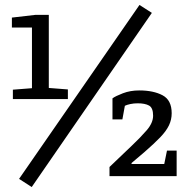

<svg xmlns="http://www.w3.org/2000/svg" viewBox="-20 -711 753 775"><path d="M32 -311V-349L109 -355V-600H28V-640L123 -651H177V-356L254 -350V-311ZM108 44 57 11 543 -691 593 -659ZM422 0V-37L511 -122Q546 -155 572 -185Q598 -215 598 -244Q598 -276 581.5 -285Q565 -294 536 -294Q520 -294 506 -291Q492 -288 484 -284L474 -229H434V-314Q446 -323 476 -334.5Q506 -346 542 -346Q599 -346 636 -326.5Q673 -307 673 -254Q673 -228 662 -205Q651 -182 627 -157Q603 -132 564 -98L511 -53V-49H643L654 -103H693V0Z"/></svg>

Font: Faustina
Style: Regular
Weight: 400
Designer: Alfonso Garcia
Foundry: http://www.omnibus-type.com
Version: Version 1.200